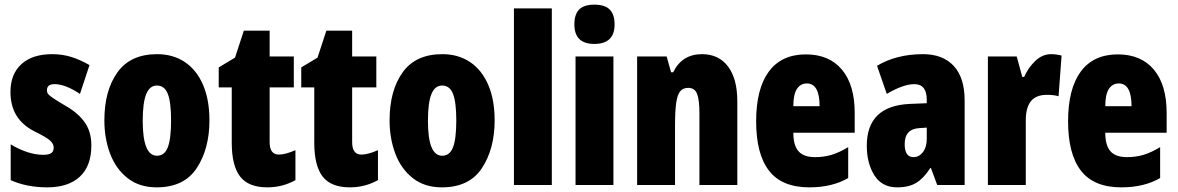

<svg xmlns="http://www.w3.org/2000/svg" viewBox="-20 -796 5066 826"><path d="M183 10Q95 10 26 -21V-175Q101 -130 166 -130Q189 -130 200 -137Q211 -144 211 -161Q211 -177 196 -191Q181 -205 128 -231Q25 -283 25 -400Q25 -477 72 -520Q119 -563 205 -563Q247 -563 285 -551.5Q323 -540 365 -516L324 -392Q261 -434 215 -434Q182 -434 182 -408Q182 -398 187 -391.5Q192 -385 210.5 -372.5Q229 -360 260 -342Q315 -311 344 -270.5Q373 -230 373 -170Q373 -82 323.5 -36Q274 10 183 10Z M654 10Q579 10 528.5 -30Q478 -70 453.5 -135.5Q429 -201 429 -278Q429 -406 485 -484.5Q541 -563 656 -563Q724 -563 774.5 -529.5Q825 -496 853 -432Q881 -368 881 -278Q881 -156 826.5 -73Q772 10 654 10ZM655 -126Q688 -126 702 -162.5Q716 -199 716 -278Q716 -356 702 -392Q688 -428 655 -428Q624 -428 609 -391Q594 -354 594 -276Q594 -126 655 -126Z M1251 -150V-21Q1195 10 1130 10Q1049 10 1013 -36.5Q977 -83 977 -182V-420H921V-506L991 -548L1029 -664H1140V-553H1244V-420H1140V-184Q1140 -131 1180 -131Q1208 -131 1251 -150Z M1606 -150V-21Q1550 10 1485 10Q1404 10 1368 -36.5Q1332 -83 1332 -182V-420H1276V-506L1346 -548L1384 -664H1495V-553H1599V-420H1495V-184Q1495 -131 1535 -131Q1563 -131 1606 -150Z M1881 10Q1806 10 1755.5 -30Q1705 -70 1680.5 -135.5Q1656 -201 1656 -278Q1656 -406 1712 -484.5Q1768 -563 1883 -563Q1951 -563 2001.5 -529.5Q2052 -496 2080 -432Q2108 -368 2108 -278Q2108 -156 2053.5 -73Q1999 10 1881 10ZM1882 -126Q1915 -126 1929 -162.5Q1943 -199 1943 -278Q1943 -356 1929 -392Q1915 -428 1882 -428Q1851 -428 1836 -391Q1821 -354 1821 -276Q1821 -126 1882 -126Z M2191 0V-760H2354V0Z M2624 -691Q2624 -607 2537 -607Q2451 -607 2451 -691Q2451 -734 2471.5 -755Q2492 -776 2537 -776Q2582 -776 2603 -755Q2624 -734 2624 -691ZM2619 0H2456V-553H2619Z M3152 -360V0H2989V-308Q2989 -366 2979 -392Q2969 -418 2941 -418Q2918 -418 2906 -403Q2894 -388 2889 -353Q2884 -318 2884 -253V0H2721V-553H2848L2867 -485H2876Q2914 -563 3000 -563Q3072 -563 3112 -510Q3152 -457 3152 -360Z M3657 -310V-225H3393Q3393 -170 3415.5 -145Q3438 -120 3486 -120Q3525 -120 3558 -130Q3591 -140 3629 -163V-30Q3560 10 3462 10Q3344 10 3288.5 -61.5Q3233 -133 3233 -274Q3233 -414 3287.5 -488Q3342 -562 3447 -562Q3547 -562 3602 -496.5Q3657 -431 3657 -310ZM3393 -339H3506Q3506 -437 3451 -437Q3424 -437 3408.5 -413.5Q3393 -390 3393 -339Z M4130 -363V0H4012L3985 -73H3982Q3954 -29 3922 -9.5Q3890 10 3840 10Q3774 10 3741.5 -42Q3709 -94 3709 -169Q3709 -341 3895 -349L3967 -352V-366Q3967 -434 3914 -434Q3866 -434 3795 -392L3753 -513Q3837 -563 3951 -563Q4036 -563 4083 -512.5Q4130 -462 4130 -363ZM3937 -245Q3872 -242 3872 -176Q3872 -120 3910 -120Q3934 -120 3950.5 -141.5Q3967 -163 3967 -198V-247Z M4547 -557 4534 -382Q4514 -388 4484 -388Q4437 -388 4415 -360.5Q4393 -333 4393 -278V0H4230V-553H4354L4378 -465H4386Q4403 -504 4433.5 -533.5Q4464 -563 4502 -563Q4523 -563 4547 -557Z M4999 -310V-225H4735Q4735 -170 4757.5 -145Q4780 -120 4828 -120Q4867 -120 4900 -130Q4933 -140 4971 -163V-30Q4902 10 4804 10Q4686 10 4630.5 -61.5Q4575 -133 4575 -274Q4575 -414 4629.5 -488Q4684 -562 4789 -562Q4889 -562 4944 -496.5Q4999 -431 4999 -310ZM4735 -339H4848Q4848 -437 4793 -437Q4766 -437 4750.5 -413.5Q4735 -390 4735 -339Z"/></svg>

Font: Noto Sans UI CondBlack
Style: Regular
Weight: 900
Width: 3
Designer: Monotype Design Team
Foundry: Monotype Imaging Inc.
Version: Version 1.001